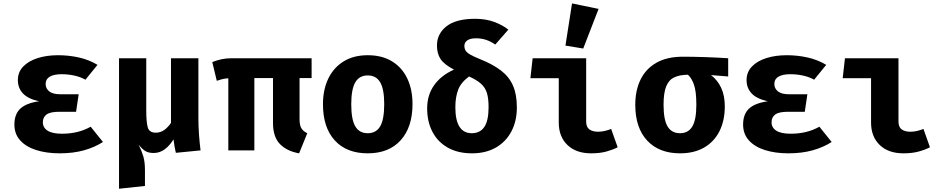

<svg xmlns="http://www.w3.org/2000/svg" viewBox="-20 -889 5578 1135"><path d="M429.7 -228.2H328.7Q276.9 -228.2 255.1 -212.1Q233.3 -195.9 233.3 -166.2Q233.3 -134.4 261.5 -116.4Q289.7 -98.5 346.2 -98.5Q443.6 -98.5 515.9 -140L588.7 -49.7Q540.5 -18.5 476.7 -0.5Q412.8 17.4 332.8 17.4Q254.9 17.4 194.4 -1.8Q133.8 -21 99.5 -59Q65.1 -96.9 65.1 -152.8Q65.1 -213.8 100 -246.7Q134.9 -279.5 210.8 -290.3Q144.6 -305.1 115.1 -337.2Q85.6 -369.2 85.6 -415.4Q85.6 -462.6 116.9 -495.4Q148.2 -528.2 202.1 -545.4Q255.9 -562.6 323.1 -562.6Q387.2 -562.6 447.2 -549Q507.2 -535.4 556.4 -505.6L485.1 -417.9Q455.9 -434.4 419.2 -442.3Q382.6 -450.3 344.1 -450.3Q299 -450.3 274.4 -435.9Q249.7 -421.5 249.7 -392.8Q249.7 -366.2 270.8 -349Q291.8 -331.8 335.9 -331.8H445.1Z M1152.8 -544.6V-193.3Q1152.8 -141 1156.4 -92.6Q1160 -44.1 1165.6 0L1019.5 14.4Q1015.9 -0.5 1012.1 -21Q1008.2 -41.5 1005.6 -65.1Q983.6 -28.7 954.1 -6.7Q924.6 15.4 888.2 15.4Q859.5 15.4 840.8 4.9Q822.1 -5.6 799.5 -33.8Q817.4 2.6 827.2 35.4Q836.9 68.2 836.9 117.9V210.3L683.6 226.7V-544.6H844.6V-234.9Q844.6 -169.7 853.1 -137.2Q861.5 -104.6 901 -104.6Q928.2 -104.6 950.8 -120.5Q973.3 -136.4 990.8 -162.6V-544.6Z M1822.1 -544.6V-427.7H1750.8V-183.6Q1750.8 -149.2 1761.5 -131Q1772.3 -112.8 1796.4 -101.5L1748.2 17.4Q1676.9 5.1 1635.4 -36.9Q1593.8 -79 1593.8 -162.1V-427.7H1483.6V0H1329.7V-426.2Q1307.7 -424.6 1293.1 -421Q1278.5 -417.4 1261.5 -411.3L1234.9 -522.1Q1262.1 -532.8 1289.2 -538.7Q1316.4 -544.6 1348.2 -544.6Z M2153.8 -562.6Q2237.9 -562.6 2296.9 -526.7Q2355.9 -490.8 2387.2 -425.9Q2418.5 -361 2418.5 -273.8Q2418.5 -137.4 2348.7 -60Q2279 17.4 2153.8 17.4Q2028.7 17.4 1959 -59Q1889.2 -135.4 1889.2 -272.8Q1889.2 -359.5 1920.8 -424.6Q1952.3 -489.7 2011.5 -526.2Q2070.8 -562.6 2153.8 -562.6ZM2153.8 -443.1Q2104.1 -443.1 2080.3 -402.3Q2056.4 -361.5 2056.4 -272.8Q2056.4 -182.6 2080.3 -142.1Q2104.1 -101.5 2153.8 -101.5Q2203.6 -101.5 2227.4 -142.1Q2251.3 -182.6 2251.3 -273.8Q2251.3 -362.1 2227.4 -402.6Q2203.6 -443.1 2153.8 -443.1Z M2788.7 -777.9Q2851.3 -777.9 2900.8 -759.7Q2950.3 -741.5 2985.1 -713.8L2907.7 -625.6Q2855.9 -662.6 2794.4 -662.6Q2759 -662.6 2742.1 -650Q2725.1 -637.4 2725.1 -617.9Q2725.1 -602.1 2732.3 -590Q2739.5 -577.9 2760 -566.2Q2780.5 -554.4 2820 -538.5Q2894.9 -508.2 2942.6 -471.3Q2990.3 -434.4 3012.8 -382.3Q3035.4 -330.3 3035.4 -254.4Q3035.4 -172.8 3002.8 -111.5Q2970.3 -50.3 2910.8 -16.4Q2851.3 17.4 2770.3 17.4Q2687.2 17.4 2627.7 -15.9Q2568.2 -49.2 2536.7 -109.2Q2505.1 -169.2 2505.1 -248.2Q2505.1 -327.2 2546.4 -385.4Q2587.7 -443.6 2663.6 -477.4Q2605.1 -508.2 2584.1 -540.3Q2563.1 -572.3 2563.1 -620.5Q2563.1 -689.2 2619.5 -733.6Q2675.9 -777.9 2788.7 -777.9ZM2752.8 -436.9Q2704.6 -401.5 2688.2 -357.9Q2671.8 -314.4 2671.8 -255.4Q2671.8 -101.5 2769.2 -101.5Q2817.9 -101.5 2843.1 -138.7Q2868.2 -175.9 2868.2 -255.4Q2868.2 -306.7 2858.5 -339Q2848.7 -371.3 2823.6 -393.8Q2798.5 -416.4 2752.8 -436.9Z M3283.1 -426.7H3115.4L3128.7 -544.6H3445.1V-170.3Q3445.1 -137.9 3464.1 -124.1Q3483.1 -110.3 3515.4 -110.3Q3536.4 -110.3 3555.9 -115.1Q3575.4 -120 3592.8 -126.7L3631.3 -18.5Q3604.1 -4.1 3565.1 6.7Q3526.2 17.4 3474.4 17.4Q3385.6 17.4 3334.4 -31.8Q3283.1 -81 3283.1 -164.6ZM3361.5 -868.7 3518.5 -836.4 3427.7 -602.1 3322.6 -619.5Z M4017.4 -553.8Q4079 -553.8 4152.1 -551.3Q4225.1 -548.7 4284.6 -544.6V-436.9L4183.1 -445.1Q4221.5 -415.9 4243.1 -370Q4264.6 -324.1 4264.6 -261Q4264.6 -175.9 4233.1 -113.3Q4201.5 -50.8 4142.3 -16.7Q4083.1 17.4 4000 17.4Q3875.9 17.4 3805.6 -58.2Q3735.4 -133.8 3735.4 -269.7Q3735.4 -355.4 3766.9 -419.2Q3798.5 -483.1 3861 -518.5Q3923.6 -553.8 4017.4 -553.8ZM3902.6 -269.7Q3902.6 -181 3926.4 -141.3Q3950.3 -101.5 4000 -101.5Q4048.7 -101.5 4072.6 -141.3Q4096.4 -181 4096.4 -269.7Q4096.4 -349.2 4082.3 -388.7Q4068.2 -428.2 4046.7 -447.2Q3998.5 -446.7 3966.4 -432.1Q3934.4 -417.4 3918.5 -379.2Q3902.6 -341 3902.6 -269.7Z M4737.4 -228.2H4636.4Q4584.6 -228.2 4562.8 -212.1Q4541 -195.9 4541 -166.2Q4541 -134.4 4569.2 -116.4Q4597.4 -98.5 4653.8 -98.5Q4751.3 -98.5 4823.6 -140L4896.4 -49.7Q4848.2 -18.5 4784.4 -0.5Q4720.5 17.4 4640.5 17.4Q4562.6 17.4 4502.1 -1.8Q4441.5 -21 4407.2 -59Q4372.8 -96.9 4372.8 -152.8Q4372.8 -213.8 4407.7 -246.7Q4442.6 -279.5 4518.5 -290.3Q4452.3 -305.1 4422.8 -337.2Q4393.3 -369.2 4393.3 -415.4Q4393.3 -462.6 4424.6 -495.4Q4455.9 -528.2 4509.7 -545.4Q4563.6 -562.6 4630.8 -562.6Q4694.9 -562.6 4754.9 -549Q4814.9 -535.4 4864.1 -505.6L4792.8 -417.9Q4763.6 -434.4 4726.9 -442.3Q4690.3 -450.3 4651.8 -450.3Q4606.7 -450.3 4582.1 -435.9Q4557.4 -421.5 4557.4 -392.8Q4557.4 -366.2 4578.5 -349Q4599.5 -331.8 4643.6 -331.8H4752.8Z M5129.2 -426.7H4961.5L4974.9 -544.6H5291.3V-170.3Q5291.3 -137.9 5310.3 -124.1Q5329.2 -110.3 5361.5 -110.3Q5382.6 -110.3 5402.1 -115.1Q5421.5 -120 5439 -126.7L5477.4 -18.5Q5450.3 -4.1 5411.3 6.7Q5372.3 17.4 5320.5 17.4Q5231.8 17.4 5180.5 -31.8Q5129.2 -81 5129.2 -164.6Z"/></svg>

Font: Fira Code
Style: Bold
Weight: 700
Monospace: yes
Designer: Carrois Corporate, Edenspiekermann AG, Nikita Prokopov
Foundry: Carrois Corporate, Edenspiekermann AG, Nikita Prokopov
Version: Version 6.000; ttfautohint (v1.8.2) -l 8 -r 50 -G 200 -x 14 